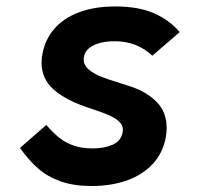

<svg xmlns="http://www.w3.org/2000/svg" viewBox="-20 -580 640 610"><path d="M43.5 -110 127 -183Q149 -158 168.2 -142.5Q187.5 -127 213.2 -117.8Q239 -108.5 274.5 -108.5Q311.5 -108.5 338 -120.2Q364.5 -132 369.5 -159.5L370.5 -167.5Q370.5 -182.5 358.2 -194Q346 -205.5 323.8 -215Q301.5 -224.5 263 -237Q189.5 -261 150.8 -295.2Q112 -329.5 112 -381Q112 -394.5 115 -409.5Q123.5 -455 152.8 -488.8Q182 -522.5 231.2 -541Q280.5 -559.5 347 -559.5Q418.5 -559.5 467.8 -538.5Q517 -517.5 551 -478L464 -403Q415 -449 344.5 -449Q300.5 -449 273.2 -433.8Q246 -418.5 246 -391.5Q246 -372.5 262.5 -358.8Q279 -345 302.2 -336Q325.5 -327 361.5 -316L400 -303.5Q448.5 -286.5 479 -254.8Q509.5 -223 509.5 -173Q509.5 -161.5 507 -145.5Q498.5 -96 466.8 -60.8Q435 -25.5 384.5 -7.2Q334 11 271 11Q215 11 173.5 -3.5Q132 -18 101.8 -44.2Q71.5 -70.5 43.5 -110Z"/></svg>

Font: JuliaMono ExtraBold
Style: Italic
Weight: 800
Italic angle: -9°
Monospace: yes
Designer: cormullion
Foundry: corm
Version: Version 0.057; ttfautohint (v1.8.4)